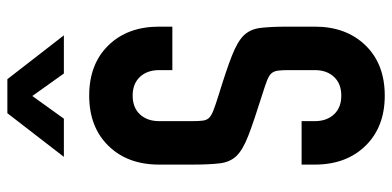

<svg xmlns="http://www.w3.org/2000/svg" viewBox="-285 -737 1038 508"><g transform="rotate(-90 234.0 -483.0)"><path d="M235 16Q152 16 102.2 -35Q52.5 -86 52.5 -169V-204H167.5V-169Q167.5 -137.5 185.5 -118.2Q203.5 -99 235 -99Q266.5 -99 284.5 -118.2Q302.5 -137.5 302.5 -169V-239Q302.5 -257 301 -267.2Q299.5 -277.5 293.8 -284Q288 -290.5 274.2 -295.8Q260.5 -301 235 -309Q166.5 -330.5 129 -345Q91.5 -359.5 75.2 -376.5Q59 -393.5 55.8 -420.8Q52.5 -448 52.5 -494V-581Q52.5 -664.5 102.2 -715.2Q152 -766 235 -766Q318.5 -766 368 -715.2Q417.5 -664.5 417.5 -581V-546H302.5V-581Q302.5 -612.5 284.5 -631.8Q266.5 -651 235 -651Q203.5 -651 185.5 -631.8Q167.5 -612.5 167.5 -581V-494Q167.5 -476 168.8 -465.8Q170 -455.5 175.8 -449.2Q181.5 -443 195.5 -437.5Q209.5 -432 235 -424Q303.5 -403 341 -388.2Q378.5 -373.5 394.8 -356.5Q411 -339.5 414.2 -312.5Q417.5 -285.5 417.5 -239V-169Q417.5 -86 368 -35Q318.5 16 235 16ZM73 -833 188.5 -982.5H278.5L394.5 -833H293.5L234 -916.5L174 -833Z"/></g></svg>

Font: Mohave Light SemiBold
Style: Regular
Weight: 600
Version: Version 2.003